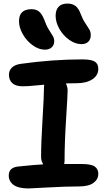

<svg xmlns="http://www.w3.org/2000/svg" viewBox="-20 -1059 598 1070"><path d="M434.1 -813Q399.4 -813 365.5 -837.2Q331.5 -861.3 310.8 -898.2Q290 -935.1 290 -971.2Q290 -1002.9 306.4 -1021Q322.8 -1039.1 356 -1039.1Q382.8 -1039.1 400.4 -1026.1Q418 -1013.2 430.2 -980Q440.4 -952.1 455.1 -930.4Q469.7 -908.7 477.8 -895Q485.8 -881.3 485.8 -862.8Q485.8 -839.8 471.9 -826.4Q458 -813 434.1 -813ZM230 -782.2Q195.8 -782.2 161.9 -806.9Q127.9 -831.5 106.9 -868.7Q85.9 -905.8 85.9 -940.9Q85.9 -1007.8 155.8 -1007.8Q181.6 -1007.8 198.2 -994.1Q214.8 -980.5 228 -945.8Q238.3 -916 252.4 -893.6Q266.6 -871.1 274.4 -858.2Q282.2 -845.2 282.2 -830.1Q282.2 -808.1 268.3 -795.2Q254.4 -782.2 230 -782.2ZM139.2 -8.8Q83 -8.8 55.9 -28.3Q28.8 -47.9 28.8 -81.1Q28.8 -125 80.1 -130.9Q171.9 -140.6 221.2 -143.1Q209 -160.6 209 -185.1Q209 -261.7 217 -393.6Q225.1 -525.4 225.1 -571.8Q225.1 -583 226.1 -586.9Q208 -585.4 182.4 -583Q156.7 -580.6 139.6 -579.3Q122.6 -578.1 106.9 -578.1Q67.4 -578.1 48.6 -595.7Q29.8 -613.3 29.8 -642.1Q29.8 -666.5 46.6 -682.6Q63.5 -698.7 95.2 -703.1Q272.9 -728 439 -728Q487.3 -728 507.6 -716.1Q527.8 -704.1 527.8 -674.8Q527.8 -638.7 494.4 -616.9Q460.9 -595.2 407.2 -595.2Q395.5 -595.2 375.5 -594.7Q355.5 -594.2 347.2 -594.2Q356.9 -573.7 356.9 -555.2Q356.9 -531.2 348.4 -397.2Q339.8 -263.2 339.8 -161.1Q339.8 -154.8 337.9 -145H435.1Q488.3 -145 508.1 -130.9Q527.8 -116.7 527.8 -90.8Q527.8 -59.6 501 -39.8Q474.1 -20 419.9 -20Q345.2 -20 248.8 -14.4Q152.3 -8.8 139.2 -8.8Z"/></svg>

Font: Shantell Sans Bouncy
Style: Regular
Weight: 600
Designer: Stephen Nixon, Anya Danilova, Shantell Martin
Foundry: Arrow Type
Version: Version 1.006;[9816181b4]